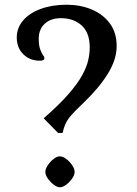

<svg xmlns="http://www.w3.org/2000/svg" viewBox="-20 -779 578 813"><path d="M226 -216 165 -278Q230 -335 269 -379.5Q308 -424 327.5 -459.5Q347 -495 353.5 -524Q360 -553 360 -578Q360 -640 326 -671Q292 -702 238 -702Q195 -702 169.5 -678.5Q144 -655 144 -615Q144 -587 150 -570.5Q156 -554 162 -546Q168 -538 168 -533Q168 -522 149 -522Q106 -522 78.5 -549.5Q51 -577 51 -620Q51 -661 78 -692.5Q105 -724 153 -741.5Q201 -759 262 -759Q320 -759 368 -739Q416 -719 445 -680Q474 -641 474 -584Q474 -527 436.5 -466.5Q399 -406 333 -343Q299 -311 279 -288Q259 -265 250 -235L245 -216ZM233 14Q222 14 207.5 3Q193 -8 182.5 -23Q172 -38 172 -51Q172 -64 182.5 -79.5Q193 -95 207 -106Q221 -117 233 -117Q246 -117 260.5 -106Q275 -95 285.5 -79.5Q296 -64 296 -51Q296 -38 285.5 -23Q275 -8 260.5 3Q246 14 233 14Z"/></svg>

Font: Gabriela
Style: Regular
Weight: 400
Designer: Eduardo Rodriguez Tunni
Foundry: Eduardo Rodriguez Tunni
Version: Version 2.001;gftools[0.9.26]